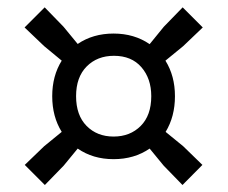

<svg xmlns="http://www.w3.org/2000/svg" viewBox="-20 -638 634 535"><path d="M105 -122.5 49 -178.5 103 -230.5 152 -270.5Q125.5 -313 125.5 -370Q125.5 -426.5 152 -469L103 -509.5L48.5 -561.5L104.5 -617.5L157 -563.5L196.5 -515.5Q239 -544.5 296.5 -544.5Q354 -544.5 397 -515L436.5 -563.5L489 -617.5L545 -561.5L490.5 -509.5L441 -469Q467.5 -426.5 467.5 -370Q467.5 -313 441.5 -270.5L490.5 -230.5L544 -178.5L488.5 -122.5L436 -176.5L397 -224Q354 -194.5 296.5 -194.5Q239 -194.5 196.5 -224L157.5 -176.5ZM296.5 -257.5Q342.5 -257.5 372 -287Q401.5 -316.5 401.5 -370Q401.5 -419 374 -450.8Q346.5 -482.5 297.5 -482.5Q251 -482.5 221.5 -452.8Q192 -423 192 -370Q192 -317 221.2 -287.2Q250.5 -257.5 296.5 -257.5Z"/></svg>

Font: Encode Sans Md
Style: Regular
Weight: 500
Designer: Multiple Designers
Foundry: Impallari Type
Version: Version 3.002; ttfautohint (v1.8.3) -l 8 -r 50 -G 200 -x 14 